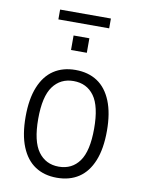

<svg xmlns="http://www.w3.org/2000/svg" viewBox="-86 -818 656 886"><g transform="rotate(10 242.0 -375.5)"><path d="M242 8Q183 8 140.5 -20Q98 -48 75 -104.5Q52 -161 52 -245Q52 -328 75 -384.5Q98 -441 140.5 -469Q183 -497 242 -497Q302 -497 344.5 -469Q387 -441 410 -384.5Q433 -328 433 -245Q433 -161 410 -104.5Q387 -48 344.5 -20Q302 8 242 8ZM242 -44Q304 -44 338.5 -92Q373 -140 373 -245Q373 -350 338.5 -397.5Q304 -445 242 -445Q181 -445 146 -397.5Q111 -350 111 -245Q111 -140 146 -92Q181 -44 242 -44ZM123 -713V-759H361V-713ZM205 -584V-652H279V-584Z"/></g></svg>

Font: Nunito Sans 10pt Condensed Light
Style: Regular
Weight: 300
Width: 3
Designer: Vernon Adams
Foundry: Vernon Adams
Version: Version 3.101;gftools[0.9.27]